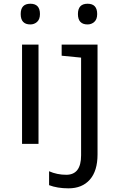

<svg xmlns="http://www.w3.org/2000/svg" viewBox="-20 -777 640 1037"><path d="M144 -756.8Q195.8 -756.8 195.8 -701.2Q195.8 -672.9 180.4 -658.9Q165 -645 144 -645Q91.8 -645 91.8 -701.2Q91.8 -756.8 144 -756.8ZM453.1 -756.8Q504.9 -756.8 504.9 -701.2Q504.9 -672.9 489.5 -658.9Q474.1 -645 453.1 -645Q400.9 -645 400.9 -701.2Q400.9 -756.8 453.1 -756.8ZM99.1 -536.1H188V0H99.1ZM245.1 223.1V147.9Q288.1 167 337.9 167Q418 167 418 62V-465.8L313 -476.1V-536.1H506.8V57.1Q506.8 146 465.3 193.1Q423.8 240.2 350.1 240.2Q290 240.2 245.1 223.1Z"/></svg>

Font: WenQuanYi Micro Hei Mono
Style: Regular
Weight: 400
Foundry: Ascender Corporation
Version: Version 0.2.0-beta